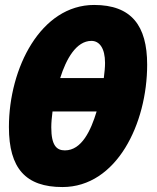

<svg xmlns="http://www.w3.org/2000/svg" viewBox="-20 -745 632 775"><path d="M232 10C451 10 574 -246 574 -484C574 -642 510 -725 360 -725C145 -725 16 -471 16 -232C16 -65 84 10 232 10ZM223 -430C247 -507 288 -580 349 -580C381 -580 404 -551 404 -491C404 -474 402 -453 399 -430ZM242 -138C209 -138 187 -157 187 -231C187 -250 189 -271 192 -295H370C347 -219 310 -138 242 -138Z"/></svg>

Font: Noto Sans UI Condensed Black
Style: Italic
Weight: 900
Width: 3
Italic angle: -192°
Designer: Monotype Design Team
Foundry: Monotype Imaging Inc.
Version: Version 1.901